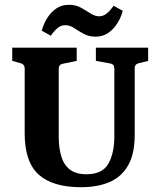

<svg xmlns="http://www.w3.org/2000/svg" viewBox="-20 -772 669 801"><path d="M598 -573V-518L558 -508Q542 -504 542 -487V-210Q542 -130 514.5 -82Q487 -34 437 -12.5Q387 9 318 9Q200 9 141.5 -43.5Q83 -96 83 -215V-487Q83 -503 67 -508L31 -518V-573H300V-518L242 -506Q225 -503 225 -485V-203Q225 -154 236 -118.5Q247 -83 272.5 -64Q298 -45 340 -45Q407 -45 432 -89Q457 -133 457 -203V-486Q457 -504 441 -507L380 -518V-573ZM379 -619Q351 -619 329 -631Q307 -643 289 -655Q271 -667 252 -667Q234 -667 219.5 -654.5Q205 -642 192 -623L154 -644Q162 -673 177.5 -697.5Q193 -722 215.5 -737Q238 -752 267 -752Q296 -752 317.5 -740Q339 -728 357.5 -716Q376 -704 394 -704Q411 -704 426 -716.5Q441 -729 454 -748L492 -727Q485 -699 469 -674Q453 -649 430.5 -634Q408 -619 379 -619Z"/></svg>

Font: Yrsa
Style: Bold
Weight: 700
Version: Version 2.004